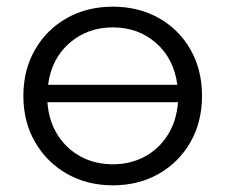

<svg xmlns="http://www.w3.org/2000/svg" viewBox="-20 -550 676 575"><path d="M318 5Q241 5 180.5 -29.5Q120 -64 85 -124.5Q50 -185 50 -263Q50 -341 85 -401.5Q120 -462 180.5 -496Q241 -530 318 -530Q395 -530 455.5 -496Q516 -462 550.5 -401.5Q585 -341 585 -263Q585 -185 550.5 -124.5Q516 -64 455.5 -29.5Q395 5 318 5ZM318 -58Q371 -58 413.5 -81Q456 -104 482.5 -146Q509 -188 513 -244H122Q126 -188 152.5 -146Q179 -104 222 -81Q265 -58 318 -58ZM124 -296H511Q501 -374 447.5 -421Q394 -468 318 -468Q242 -468 188 -421Q134 -374 124 -296Z"/></svg>

Font: Montserrat
Style: Regular
Weight: 400
Designer: Julieta Ulanovsky
Foundry: Julieta Ulanovsky
Version: Version 9.000; ttfautohint (v1.8.4.7-5d5b)